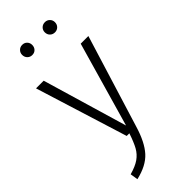

<svg xmlns="http://www.w3.org/2000/svg" viewBox="-299 -781 1027 1027"><g transform="rotate(-45 214.0 -268.0)"><path d="M250 2Q223 92 181 138.5Q139 185 56 204L49 160Q96 147 123 128Q150 109 166 80Q182 51 199 0H179L16 -523H74L216 -42L354 -523H412ZM166 -702Q166 -685 155.5 -674Q145 -663 128 -663Q112 -663 101 -674Q90 -685 90 -702Q90 -718 101 -729Q112 -740 128 -740Q145 -740 155.5 -729Q166 -718 166 -702ZM338 -702Q338 -685 327 -674Q316 -663 300 -663Q283 -663 272 -674Q261 -685 261 -702Q261 -718 272 -729Q283 -740 300 -740Q316 -740 327 -729Q338 -718 338 -702Z"/></g></svg>

Font: Fira Sans Condensed Light
Style: Regular
Weight: 300
Width: 3
Designer: bBox Type GmbH & Carrois Corporate GbR & Edenspiekermann AG
Foundry: bBox Type GmbH & Carrois Corporate GbR & Edenspiekermann AG
Version: Version 4.301